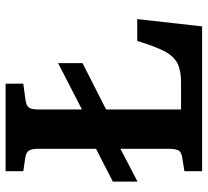

<svg xmlns="http://www.w3.org/2000/svg" viewBox="-48 -692 740 684"><g transform="rotate(-90 322.0 -350.0)"><path d="M518 -231H596L570 0H54V-63L104 -71Q122 -74 128 -84Q134 -94 134 -122V-291L17 -230V-318L134 -378V-582Q134 -607 127.5 -617Q121 -627 102 -630L54 -637V-700H366V-637L307 -629Q287 -626 280.5 -616.5Q274 -607 274 -582V-428L439 -513V-426L274 -342V-75H371Q413 -75 438.5 -88Q464 -101 481.5 -134.5Q499 -168 518 -231Z"/></g></svg>

Font: Literata 12pt SemiBold
Style: Regular
Weight: 600
Designer: Latin by Veronika Burian and Jose Scaglione. Greek by Irene Vlachou. Cyrillic by Vera Evstafieva.
Foundry: TypeTogether
Version: Version 3.002